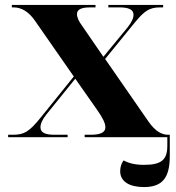

<svg xmlns="http://www.w3.org/2000/svg" viewBox="-20 -556 713 778"><path d="M13 0H254V-10H200C165 -10 144 -18 144 -40C144 -55 152 -72 167 -91L285 -237L372 -113C398 -76 407 -56 407 -40C407 -20 388 -10 348 -10H323V0H658V34C658 90 636 112 564 112C528 112 503 106 481 94C472 105 467 121 467 138C467 180 505 202 563 202C637 202 668 166 668 76V-10H660C636 -10 609 -24 582 -63L406 -317L524 -462C565 -512 585 -526 629 -526H641V-536H419V-526H464C500 -526 521 -518 521 -496C521 -481 512 -464 497 -445L399 -326L313 -451C299 -470 292 -485 292 -499C292 -515 305 -526 344 -526H367V-536H28V-526H36C66 -526 96 -509 121 -473L279 -246L146 -81C99 -23 79 -10 33 -10H13Z"/></svg>

Font: Noto Serif Display ExtraBold
Style: Regular
Weight: 800
Designer: Monotype Design Team
Foundry: Monotype Imaging Inc.
Version: Version 2.009